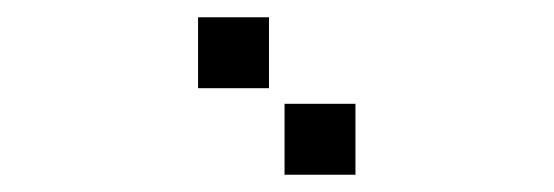

<svg xmlns="http://www.w3.org/2000/svg" viewBox="-20 -811 640 222"><path d="M210 -791Q209 -791 209 -791Q209 -791 209 -790V-710Q209 -709 209 -709Q209 -709 210 -709H290Q291 -709 291 -709Q291 -709 291 -710V-790Q291 -791 291 -791Q291 -791 290 -791ZM310 -691Q309 -691 309 -691Q309 -691 309 -690V-610Q309 -609 309 -609Q309 -609 310 -609H390Q391 -609 391 -609Q391 -609 391 -610V-690Q391 -691 391 -691Q391 -691 390 -691Z"/></svg>

Font: Doto Black ExtraBold
Style: Regular
Weight: 800
Monospace: yes
Version: Version 1.000